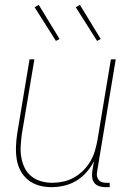

<svg xmlns="http://www.w3.org/2000/svg" viewBox="-20 -765 540 793"><path d="M192 8Q165 8 140.5 1Q116 -6 96.5 -21.5Q77 -37 65 -59.5Q53 -82 49 -107.5Q45 -133 46 -159.5Q47 -186 51 -213L102 -520H122L70 -210Q67 -186 65.5 -162Q64 -138 68 -115Q72 -92 82 -71.5Q92 -51 109.5 -37Q127 -23 149.5 -16.5Q172 -10 196 -10Q218 -10 241.5 -15Q265 -20 286 -32Q307 -44 324.5 -61.5Q342 -79 354 -100Q366 -121 372.5 -143.5Q379 -166 383 -189L438 -520H458L381 -56Q379 -47 380.5 -38Q382 -29 387.5 -22Q393 -15 401.5 -12.5Q410 -10 419 -10H433V8H416Q403 8 391 4.5Q379 1 371 -8Q363 -17 361 -30Q359 -43 361 -56L368 -99Q356 -75 337 -53.5Q318 -32 294.5 -18Q271 -4 244.5 2Q218 8 192 8ZM381 -596 293 -735 310 -745 396 -604ZM211 -596 123 -735 140 -745 226 -604Z"/></svg>

Font: Iosevka Term Curly Thin
Style: Italic
Weight: 100
Italic angle: -9°
Designer: Belleve Invis
Foundry: Belleve Invis
Version: Version 32.3.0